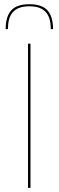

<svg xmlns="http://www.w3.org/2000/svg" viewBox="-20 -912 284 932"><path d="M7.5 0ZM128 0H116V-700H128ZM122.5 -891.5Q184 -891.5 210.8 -861.2Q237.5 -831 237.5 -770.5H226.5Q226.5 -797 221 -817.5Q215.5 -838 203.2 -852.2Q191 -866.5 171 -874Q151 -881.5 122.5 -881.5Q94 -881.5 74 -874Q54 -866.5 41.8 -852.2Q29.5 -838 24 -817.5Q18.5 -797 18.5 -770.5H7.5Q7.5 -831 34.2 -861.2Q61 -891.5 122.5 -891.5Z"/></svg>

Font: Lato Hairline
Style: Regular
Weight: 100
Designer: Lukasz Dziedzic
Foundry: tyPoland Lukasz Dziedzic
Version: Version 2.007; 2014-02-27